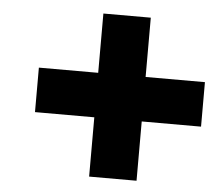

<svg xmlns="http://www.w3.org/2000/svg" viewBox="-45 -753 758 672"><g transform="rotate(5 333.5 -416.5)"><path d="M458.3 -494.8H666.7V-338.5H458.3V-130.2H291.7V-338.5H83.3V-494.8H291.7V-703.1H458.3Z"/></g></svg>

Font: Monoid
Style: Bold
Weight: 700
Width: 4
Designer: Andreas Larsen (@larsenwork)
Version: Version 0.61